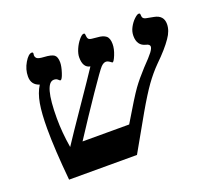

<svg xmlns="http://www.w3.org/2000/svg" viewBox="-104 -721 940 854"><g transform="rotate(-20 366.0 -294.0)"><path d="M629.9 -432.1Q629.9 -442.9 612.8 -446.8Q573.2 -456.1 573.2 -502.9Q573.2 -523.4 583.3 -542.2Q593.3 -561 607.4 -574.5Q621.6 -587.9 628.9 -587.9Q634.3 -587.9 635.3 -584.2Q636.2 -580.6 636.2 -575.2Q636.2 -562 650.9 -558.1L689 -550.8Q731.9 -542.5 731.9 -502Q731.9 -470.2 709 -438Q683.6 -400.4 631.8 -350.1Q600.6 -318.8 572 -279.1Q543.5 -239.3 502.9 -168.9L407.2 0H85.9Q71.8 -147.5 71.8 -246.1Q71.8 -317.9 79.8 -364Q87.9 -410.2 107.9 -441.9Q70.8 -453.6 70.8 -493.2Q70.8 -526.9 88.9 -557.4Q106.9 -587.9 123 -587.9Q128.9 -587.9 128.9 -581.1L127.9 -574.2Q127.9 -564 135 -558.1Q142.1 -552.2 167 -550.8Q202.6 -548.8 214.8 -539.6Q227.1 -530.3 227.1 -503.9Q227.1 -485.4 217.8 -456.8Q208.5 -428.2 201.2 -428.2Q198.2 -428.2 191.9 -434.6Q185.5 -440.9 173.8 -440.9Q127.9 -440.9 127.9 -274.9Q127.9 -208 140.1 -134.8Q171.9 -183.6 241.7 -285.2Q319.8 -398.9 347.2 -440.9Q314 -446.8 314 -495.1Q314 -512.2 323.2 -533.7Q332.5 -555.2 346.2 -571.5Q359.9 -587.9 368.2 -587.9Q373.5 -587.9 374 -584Q375 -566.4 379.6 -560.8Q384.3 -555.2 397.9 -554.2L420.9 -551.8Q447.3 -550.3 460.7 -539.6Q474.1 -528.8 474.1 -501Q474.1 -478 463.1 -450.9Q452.1 -423.8 445.8 -423.8L442.4 -425.8Q428.2 -437 418.9 -437Q407.2 -437 394.8 -424.1Q382.3 -411.1 322.8 -323.7Q263.2 -236.3 200.2 -139.2H420.9Q485.8 -248.5 509.8 -281.7Q533.7 -314.9 569.8 -354Q606.4 -391.6 618.2 -407.5Q629.9 -423.3 629.9 -432.1Z"/></g></svg>

Font: Tinos
Style: Bold Italic
Weight: 700
Italic angle: -16.333°
Designer: Steve Matteson
Foundry: Monotype Imaging Inc.
Version: Version 1.23